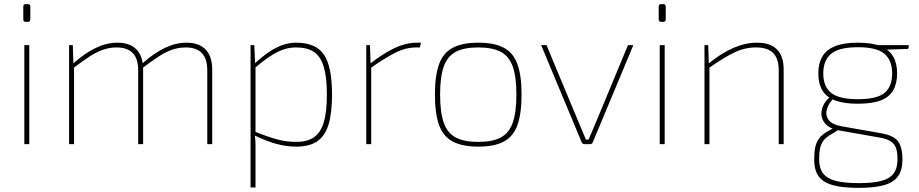

<svg xmlns="http://www.w3.org/2000/svg" viewBox="-20 -699 4456 931"><path d="M122 -480V0H98V-480ZM115 -679Q127 -679 127 -667V-605Q127 -593 115 -593H105Q93 -593 93 -605V-667Q93 -679 105 -679Z M885 -492Q945 -492 977 -459Q1009 -426 1009 -361V0H985V-358Q985 -415 958.5 -442Q932 -469 880 -469Q847 -469 815 -458Q783 -447 748.5 -424.5Q714 -402 671 -369V-392Q727 -442 780 -467Q833 -492 885 -492ZM333 -480 336 -392 339 -376V0H315V-480ZM550 -492Q610 -492 642 -459Q674 -426 674 -361V0H650V-358Q650 -415 623.5 -442Q597 -469 545 -469Q512 -469 480 -458Q448 -447 413.5 -424.5Q379 -402 336 -369V-392Q392 -442 445 -467Q498 -492 550 -492Z M1416 -492Q1511 -492 1550.5 -434.5Q1590 -377 1590 -240Q1590 -149 1572.5 -93.5Q1555 -38 1517 -13Q1479 12 1416 12Q1367 12 1317.5 -2Q1268 -16 1215 -42V-61Q1277 -36 1322.5 -23.5Q1368 -11 1416 -11Q1470 -11 1502.5 -33.5Q1535 -56 1550 -106Q1565 -156 1565 -240Q1565 -324 1550 -374.5Q1535 -425 1502.5 -447Q1470 -469 1416 -469Q1368 -469 1322.5 -445.5Q1277 -422 1215 -369L1217 -393Q1253 -426 1286 -448Q1319 -470 1351 -481Q1383 -492 1416 -492ZM1213 -480 1217 -393 1219 -389V-54L1216 -42Q1219 -16 1219 4.5Q1219 25 1219 51V210H1195V-480Z M1774 -480 1777 -392 1780 -376V0H1756V-480ZM2021 -492 2016 -469H1999Q1947 -469 1896 -443Q1845 -417 1777 -369V-392Q1837 -439 1892.5 -465.5Q1948 -492 2002 -492Z M2299 -492Q2377 -492 2423 -467.5Q2469 -443 2489 -388Q2509 -333 2509 -241Q2509 -148 2489 -92.5Q2469 -37 2423 -12.5Q2377 12 2299 12Q2222 12 2175.5 -12.5Q2129 -37 2109 -92.5Q2089 -148 2089 -240Q2089 -333 2109 -388Q2129 -443 2175.5 -467.5Q2222 -492 2299 -492ZM2299 -469Q2231 -469 2190.5 -448Q2150 -427 2132 -377Q2114 -327 2114 -241Q2114 -154 2132 -103.5Q2150 -53 2190.5 -32Q2231 -11 2299 -11Q2367 -11 2407.5 -32Q2448 -53 2466 -103.5Q2484 -154 2484 -241Q2484 -327 2466 -377Q2448 -427 2407.5 -448Q2367 -469 2299 -469Z M3051 -480 2854 -8Q2852 -4 2849 -2Q2846 0 2841 0H2814Q2810 0 2806.5 -2Q2803 -4 2801 -8L2604 -480H2630L2783 -113Q2793 -91 2802 -68Q2811 -45 2821 -22H2834Q2844 -45 2853.5 -68Q2863 -91 2873 -114L3025 -480Z M3203 -480V0H3179V-480ZM3196 -679Q3208 -679 3208 -667V-605Q3208 -593 3196 -593H3186Q3174 -593 3174 -605V-667Q3174 -679 3186 -679Z M3651 -492Q3780 -492 3780 -361V0H3756V-358Q3756 -415 3729 -442Q3702 -469 3646 -469Q3591 -469 3539.5 -444Q3488 -419 3417 -369V-392Q3479 -442 3537 -467Q3595 -492 3651 -492ZM3414 -480 3417 -392 3420 -376V0H3396V-480Z M4140 -492Q4209 -492 4250.5 -475Q4292 -458 4311 -425Q4330 -392 4330 -343Q4330 -294 4311 -261Q4292 -228 4250.5 -212Q4209 -196 4140 -196Q4072 -196 4029.5 -212Q3987 -228 3967.5 -261Q3948 -294 3948 -343Q3948 -392 3967.5 -425Q3987 -458 4029 -475Q4071 -492 4140 -492ZM4140 -470Q4048 -470 4010 -438Q3972 -406 3972 -343Q3972 -279 4010.5 -248.5Q4049 -218 4140 -218Q4232 -218 4269 -248.5Q4306 -279 4306 -343Q4306 -406 4269 -438Q4232 -470 4140 -470ZM4387 -480 4384 -462 4266 -458 4231 -480ZM4007 -230 4027 -227Q4000 -202 3990.5 -172.5Q3981 -143 3996.5 -119.5Q4012 -96 4059 -87L4252 -53Q4315 -42 4335.5 -12.5Q4356 17 4356 74Q4356 125 4335 155Q4314 185 4267.5 198.5Q4221 212 4145 212Q4085 212 4043.5 204.5Q4002 197 3976.5 181Q3951 165 3939.5 138.5Q3928 112 3928 74Q3928 40 3933 15.5Q3938 -9 3952 -28Q3966 -47 3993 -62L4035 -85L4060 -78L4009 -47Q3985 -33 3973 -17Q3961 -1 3956.5 20.5Q3952 42 3952 74Q3952 116 3971 141.5Q3990 167 4032.5 178Q4075 189 4145 189Q4213 189 4254 178Q4295 167 4313.5 141.5Q4332 116 4332 74Q4332 42 4325.5 21Q4319 0 4300 -13Q4281 -26 4245 -32L4046 -67Q4015 -73 3996 -86.5Q3977 -100 3969 -119Q3961 -138 3963.5 -158Q3966 -178 3977 -197Q3988 -216 4007 -230Z"/></svg>

Font: Exo 2 Thin
Style: Regular
Weight: 250
Designer: Natanael Gama
Foundry: Natanael Gama
Version: Version 2.010